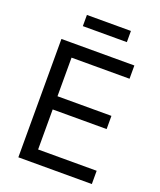

<svg xmlns="http://www.w3.org/2000/svg" viewBox="-163 -1009 924 1109"><g transform="rotate(20 299.0 -454.0)"><path d="M85.4 0V-727.5H533.7V-646H177.2V-408.7H508.8V-327.6H177.2V-81.5H537.1V0ZM446.8 -908.2V-839.4H176.3V-908.2Z"/></g></svg>

Font: Inter 17pt
Style: Regular
Weight: 400
Version: Version 4.001;git-66647c0bb